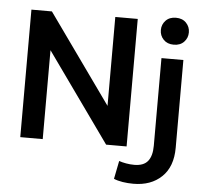

<svg xmlns="http://www.w3.org/2000/svg" viewBox="-61 -799 1123 1065"><g transform="rotate(5 501.0 -266.0)"><path d="M540 -710H665V0H551L198 -495V0H73V-710H187L540 -215ZM720 203Q689 203 660.5 198.5Q632 194 611 185L631 84Q648 90 670.5 94Q693 98 716 98Q768 98 791.5 69Q815 40 815 -17V-505H937V-16Q937 89 877.5 146Q818 203 720 203ZM876 -585Q840 -585 819 -607Q798 -629 798 -660Q798 -691 819 -713Q840 -735 876 -735Q912 -735 933 -713Q954 -691 954 -660Q954 -629 933 -607Q912 -585 876 -585Z"/></g></svg>

Font: Livvic SemiBold
Style: Regular
Weight: 600
Designer: Jacques Le Bailly, Baron von Fonthausen
Version: Version 1.001; ttfautohint (v1.8.2)